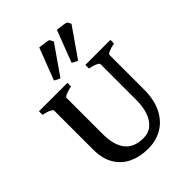

<svg xmlns="http://www.w3.org/2000/svg" viewBox="-250 -1019 1165 1165"><g transform="rotate(-45 332.0 -436.5)"><path d="M566.4 -255.9Q566.4 -171.9 536.9 -110.8Q507.3 -49.8 453.9 -17.6Q400.4 14.6 330.1 14.6Q261.2 14.6 207 -10.7Q152.8 -36.1 121.6 -88.1Q90.3 -140.1 90.3 -216.8V-554.2Q90.3 -560.5 72.5 -569.3Q54.7 -578.1 22 -584.5V-615.2H266.1V-584.5Q233.9 -577.6 215.8 -569.6Q197.8 -561.5 197.8 -554.2V-246.1Q197.8 -149.9 236.3 -100.6Q274.9 -51.3 356.4 -51.3Q400.9 -51.3 430.4 -77.6Q460 -104 474.1 -147Q488.3 -189.9 488.3 -240.7V-554.2Q488.3 -560.5 470.5 -569.3Q452.6 -578.1 419.9 -584.5V-615.2H634.8V-584.5Q602.5 -577.6 584.5 -569.6Q566.4 -561.5 566.4 -554.2ZM218.3 -683.1 297.4 -888.2Q359.4 -880.9 372.1 -876L385.7 -851.1L255.9 -665Q242.7 -668 218.3 -683.1ZM370.1 -683.1 448.7 -888.2Q510.7 -880.9 523.9 -876L537.1 -851.1L407.7 -665Q393.6 -668 370.1 -683.1Z"/></g></svg>

Font: David Libre Medium
Style: Regular
Weight: 500
Version: Version 1.000